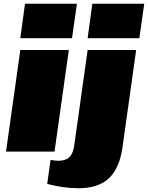

<svg xmlns="http://www.w3.org/2000/svg" viewBox="-20 -806 787 1021"><path d="M346 -540 270 0H12L88 -540ZM389 -786 363 -603H88L113 -786ZM397 195Q357 195 314.5 189Q272 183 231 172L249 44Q259 46 269 47.5Q279 49 289 49Q329 49 349 29.5Q369 10 375 -34L446 -540H704L631 -20Q615 90 558.5 142.5Q502 195 397 195ZM747 -786 721 -603H446L471 -786Z"/></svg>

Font: Pathway Extreme 28pt Black
Style: Italic
Weight: 900
Italic angle: -8°
Designer: Eduardo Rodriguez Tunni
Foundry: Eduardo Rodriguez Tunni
Version: Version 1.001;gftools[0.9.26]